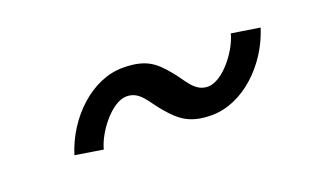

<svg xmlns="http://www.w3.org/2000/svg" viewBox="-34 -437 551 341"><g transform="rotate(-20 241.5 -266.5)"><path d="M204.2 -333.3C145.8 -333.3 90.8 -280.8 70.8 -216.7L123.3 -208.3C130.8 -238.3 165 -283.3 193.3 -283.3C219.2 -283.3 227.5 -259.2 246.7 -237.5C265.8 -215.8 282.5 -200 325 -200C383.3 -200 439.2 -252.5 459.2 -316.7L405.8 -325C398.3 -295 364.2 -250 335.8 -250C310 -250 300.8 -275.8 283.3 -295.8C263.3 -320 246.7 -333.3 204.2 -333.3Z"/></g></svg>

Font: BoonHome
Style: Book Oblique
Weight: 400
Italic angle: -12°
Designer: Sungsit Sawaiwan
Foundry: Sungsit Sawaiwan
Version: Version 0.2